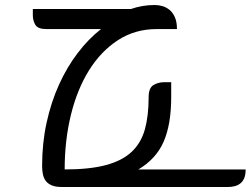

<svg xmlns="http://www.w3.org/2000/svg" viewBox="-20 -746 1000 766"><path d="M238 -70Q338 -70 403 -87.5Q468 -105 505.5 -140.5Q543 -176 558 -230Q573 -284 573 -358Q573 -395 592 -406.5Q611 -418 634 -418H663V-358Q663 -250 633 -181Q603 -112 532 -70H960Q960 -48 954 -34.5Q948 -21 938 -13.5Q928 -6 915.5 -3Q903 0 890 0H227Q202 0 186.5 -6.5Q171 -13 162.5 -24.5Q154 -36 151 -51.5Q148 -67 148 -84Q148 -175 166 -257Q184 -339 215.5 -408.5Q247 -478 290 -534.5Q333 -591 383 -630H165Q131 -630 121 -647Q111 -664 111 -684V-710H502Q548 -726 597 -726Q613 -726 628.5 -721.5Q644 -717 657 -706Q670 -695 678 -676.5Q686 -658 686 -630H605Q519 -630 451 -586Q383 -542 335.5 -466Q288 -390 263 -288Q238 -186 238 -70Z"/></svg>

Font: Warnes
Style: Regular
Weight: 400
Designer: Eduardo Rodriguez Tunni
Foundry: Eduardo Rodriguez Tunni
Version: Version 1.001